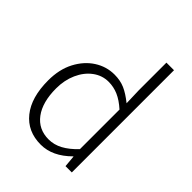

<svg xmlns="http://www.w3.org/2000/svg" viewBox="-225 -919 1056 1056"><g transform="rotate(45 302.5 -391.0)"><path d="M56 -266Q56 -352 89 -415Q122 -478 175.5 -512.5Q229 -547 292 -547Q337 -547 372.5 -531.5Q408 -516 450 -482L447 -579V-795H506V0H457L451 -68H449Q368 13 277 13Q174 13 115 -60.5Q56 -134 56 -266ZM447 -122V-430Q408 -465 372 -480.5Q336 -496 297 -496Q247 -496 206 -465.5Q165 -435 141.5 -382.5Q118 -330 118 -266Q118 -159 163 -98.5Q208 -38 287 -38Q329 -38 368 -59Q407 -80 447 -122Z"/></g></svg>

Font: Merged Yaku Han JP Light
Style: Regular
Weight: 300
Designer: Ryoko NISHIZUKA 西塚涼子 (kana, bopomofo & ideographs); Paul D. Hunt (Latin, Greek & Cyrillic); Sandoll Communications 산돌커뮤니
Foundry: Adobe
Version: Version 2.004